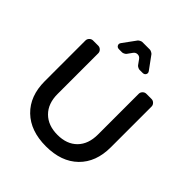

<svg xmlns="http://www.w3.org/2000/svg" viewBox="-243 -1083 1251 1251"><g transform="rotate(45 382.0 -457.5)"><path d="M510 -817Q520 -804 513.5 -791.5Q507 -779 491 -779H462Q456 -779 446.5 -784Q437 -789 434 -794L411 -826Q400 -842 382 -842Q364 -842 353 -826L330 -794Q327 -789 317.5 -784Q308 -779 302 -779H273Q257 -779 250.5 -791.5Q244 -804 254 -817L319 -906Q322 -910 331.5 -915Q341 -920 347 -920H417Q423 -920 432.5 -915Q442 -910 445 -906ZM652 -700Q666 -700 676.5 -689.5Q687 -679 687 -665V-290Q687 -153 606 -74Q525 5 383 5Q241 5 159.5 -74Q78 -153 78 -290V-665Q78 -679 88.5 -689.5Q99 -700 113 -700H161Q175 -700 185.5 -689.5Q196 -679 196 -665V-290Q196 -202 246.5 -151.5Q297 -101 384 -101Q470 -101 519.5 -151Q569 -201 569 -290V-665Q569 -679 579.5 -689.5Q590 -700 604 -700Z"/></g></svg>

Font: Trueno
Style: Round
Weight: 400
Designer: Julieta Ulanovsky, Jasper
Foundry: Julieta Ulanovsky, Cannot Into Space Fonts
Version: Version 3.001